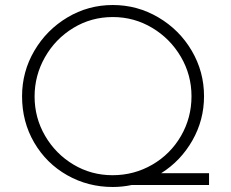

<svg xmlns="http://www.w3.org/2000/svg" viewBox="-20 -738 922 766"><path d="M814 0H506Q468 8 430 8Q331 8 248 -39Q165 -86 116.5 -169Q68 -252 68 -354Q68 -452 117 -535.5Q166 -619 249 -668.5Q332 -718 430 -718Q528 -718 612 -668.5Q696 -619 745 -535.5Q794 -452 794 -354Q794 -259 747.5 -177.5Q701 -96 623 -47H814ZM744 -354Q744 -439 701.5 -511.5Q659 -584 587 -627Q515 -670 430 -670Q344 -670 272.5 -626.5Q201 -583 159.5 -510Q118 -437 118 -353Q118 -268 160 -196Q202 -124 273 -81.5Q344 -39 429 -39Q515 -39 587.5 -81Q660 -123 702 -195.5Q744 -268 744 -354Z"/></svg>

Font: Josefin Sans Light
Style: Regular
Weight: 300
Designer: Santiago Orozco
Foundry: Typemade
Version: Version 2.000